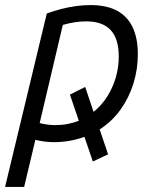

<svg xmlns="http://www.w3.org/2000/svg" viewBox="-41 -550 598 755"><path d="M-21 185 143 -497Q171 -507 199.5 -514.5Q228 -522 257.5 -526Q287 -530 315 -530Q378 -530 419 -508Q460 -486 480.5 -443Q501 -400 501 -337Q501 -277 483.5 -221Q466 -165 433 -119Q400 -73 351 -41L384 57L324 85L291 -12Q264 -2 234 3.5Q204 9 170 9Q151 9 133 6.5Q115 4 98 0L54 185ZM177 -58Q202 -58 225 -62.5Q248 -67 269 -75L234 -178L294 -208L327 -110Q359 -136 381 -171Q403 -206 414.5 -246Q426 -286 426 -327Q426 -398 394 -432Q362 -466 298 -466Q276 -466 253 -462.5Q230 -459 206 -452L115 -66Q131 -62 146 -60Q161 -58 177 -58Z"/></svg>

Font: Ubuntu Sans
Style: Italic
Weight: 400
Italic angle: -13.5°
Designer: Dalton Maag Ltd
Foundry: Dalton Maag Ltd
Version: Version 1.006